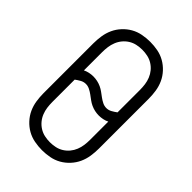

<svg xmlns="http://www.w3.org/2000/svg" viewBox="-221 -838 941 941"><g transform="rotate(45 250.0 -367.5)"><path d="M250 8Q224 8 197.5 3Q171 -2 148 -15Q125 -28 106.5 -48Q88 -68 77 -92Q66 -116 62 -142.5Q58 -169 58 -195V-540Q58 -566 62 -592.5Q66 -619 77 -643Q88 -667 106.5 -687Q125 -707 148 -720Q171 -733 197.5 -738Q224 -743 250 -743Q277 -743 303 -738Q329 -733 352 -720Q375 -707 393.5 -687Q412 -667 423 -643Q434 -619 438 -592.5Q442 -566 442 -540V-195Q442 -169 438 -142.5Q434 -116 423 -92Q412 -68 393.5 -48Q375 -28 352 -15Q329 -2 302.5 3Q276 8 250 8ZM327 -361Q342 -361 355.5 -368.5Q369 -376 381 -385V-540Q381 -559 378.5 -577.5Q376 -596 369 -613.5Q362 -631 350 -645.5Q338 -660 322 -670Q306 -680 287.5 -684Q269 -688 250 -688Q231 -688 212.5 -684Q194 -680 178 -670Q162 -660 150 -645.5Q138 -631 131 -613.5Q124 -596 121.5 -577.5Q119 -559 119 -540V-414Q131 -420 145 -423Q159 -426 173 -426Q187 -426 201 -423Q215 -420 228 -414Q241 -408 252.5 -399.5Q264 -391 275.5 -382.5Q287 -374 300 -367.5Q313 -361 327 -361ZM250 -47Q269 -47 287.5 -51Q306 -55 322 -65Q338 -75 350 -89.5Q362 -104 369 -121.5Q376 -139 378.5 -157.5Q381 -176 381 -195V-321Q369 -315 355 -312Q341 -309 327 -309Q313 -309 299 -312Q285 -315 272 -321Q259 -327 247.5 -335.5Q236 -344 224.5 -352.5Q213 -361 200 -367.5Q187 -374 173 -374Q158 -374 144.5 -366.5Q131 -359 119 -350V-195Q119 -176 121.5 -157.5Q124 -139 131 -121.5Q138 -104 150 -89.5Q162 -75 178 -65Q194 -55 212.5 -51Q231 -47 250 -47Z"/></g></svg>

Font: Iosevka Term Curly Light
Style: Regular
Weight: 300
Designer: Belleve Invis
Foundry: Belleve Invis
Version: Version 32.3.0